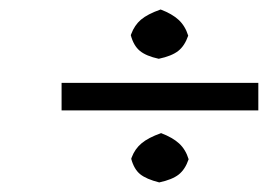

<svg xmlns="http://www.w3.org/2000/svg" viewBox="-20 -438 567 405"><path d="M255.9 -363.8 256.8 -366.2Q263.7 -384.8 277.3 -396.5Q291 -408.2 318.8 -418Q343.3 -408.7 356.9 -396Q370.6 -383.3 377 -362.8Q369.6 -341.3 356 -330.6Q342.3 -319.8 314.9 -314Q288.1 -319.8 274.9 -330.8Q261.7 -341.8 255.9 -363.8ZM256.8 -103 257.8 -106Q264.6 -124 278.6 -135.7Q292.5 -147.5 319.8 -157.2Q344.2 -147.9 357.9 -135.3Q371.6 -122.6 377.9 -102.1Q370.6 -80.6 356.9 -69.8Q343.3 -59.1 315.9 -53.2Q288.6 -60.1 275.6 -70.6Q262.7 -81.1 256.8 -103ZM524.9 -263.2V-205.1H109.9V-263.2Z"/></svg>

Font: Linear Smooth
Style: Bold
Weight: 700
Designer: Philipp H. Poll, Flanker
Foundry: Philipp H. Poll, reworked by Flanker
Version: Version 1.061 | FøM Fix